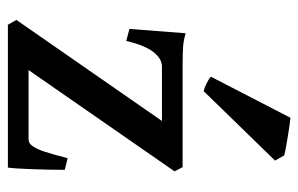

<svg xmlns="http://www.w3.org/2000/svg" viewBox="-158 -616 774 499"><g transform="rotate(90 229.5 -367.0)"><path d="M44.9 0 32.2 -22 294.9 -400.4H153.8Q132.8 -400.4 115.5 -377.9Q98.1 -355.5 86.9 -307.6L55.7 -315.9L66.9 -461.9Q86.4 -456.5 102.1 -455.3Q117.7 -454.1 152.8 -454.1H415L425.8 -433.1L162.6 -53.7H342.8Q353 -53.7 360.6 -64.7Q368.2 -75.7 375 -96.4Q381.8 -117.2 391.6 -155.3L421.9 -147.9Q421.9 -110.8 420.2 -63.2Q418.5 -15.6 416 0ZM179.7 -527.3 286.6 -734.4Q298.8 -733.4 336.4 -727.3Q374 -721.2 384.3 -718.3L397.9 -694.3L217.3 -508.8Q209.5 -510.3 197.8 -516.1Q186 -522 179.7 -527.3Z"/></g></svg>

Font: David Libre Medium
Style: Regular
Weight: 500
Version: Version 1.000